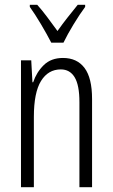

<svg xmlns="http://www.w3.org/2000/svg" viewBox="-20 -785 472 805"><path d="M244 -542Q303 -542 334.5 -500Q366 -458 366 -370V0H313V-357Q313 -428 293 -461Q273 -494 235 -494Q182 -494 152 -445.5Q122 -397 122 -295V0H68V-532H111L116 -440H119Q133 -482 163.5 -512Q194 -542 244 -542ZM195 -606Q177 -641 151.5 -684Q126 -727 105 -756V-765H136Q155 -744 177.5 -714Q200 -684 221 -655Q243 -686 262 -710Q281 -734 306 -765H337V-756Q314 -725 288.5 -683Q263 -641 246 -606Z"/></svg>

Font: Noto Sans Myanmar ExtraCondensed Light
Style: Regular
Weight: 300
Width: 2
Designer: Monotype Design Team
Foundry: Monotype Imaging Inc.
Version: Version 2.107; ttfautohint (v1.8.4.7-5d5b)